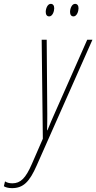

<svg xmlns="http://www.w3.org/2000/svg" viewBox="-135 -732 499 995"><path d="M246 -647C263 -647 272 -673 272 -689C272 -704 265 -712 254 -712C237 -712 228 -687 228 -670C228 -655 235 -647 246 -647ZM120 -647C137 -647 146 -673 146 -689C146 -704 139 -712 128 -712C111 -712 102 -687 102 -670C102 -655 109 -647 120 -647ZM-73 243C-14 243 18 210 55 126L344 -526H317L148 -144C138 -122 123 -87 111 -57H109C110 -85 110 -119 110 -141L107 -526H81L87 -13L30 118C-2 192 -29 218 -71 218C-88 218 -100 214 -109 208L-115 233C-108 238 -93 243 -73 243Z"/></svg>

Font: Noto Sans ExtraCondensed Thin
Style: Italic
Weight: 100
Width: 2
Italic angle: -12°
Designer: Monotype Design Team
Foundry: Monotype Imaging Inc.
Version: Version 2.013